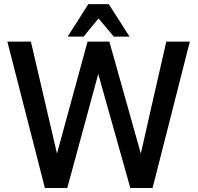

<svg xmlns="http://www.w3.org/2000/svg" viewBox="-20 -936 984 956"><path d="M419.9 -915.5H521.5L625 -753.9H546.4L470.7 -844.2Q452.1 -822.3 433.3 -799.1Q414.6 -775.9 396.5 -753.9H316.9ZM739.7 0H628.9L469.2 -567.9Q431.2 -425.8 392.1 -283.7Q353 -141.6 314.9 0H203.6L16.6 -729H133.8L263.7 -171.4L416 -729H524.4L681.2 -171.4Q712.4 -310.5 744.4 -450.4Q776.4 -590.3 808.1 -729H925.3Z"/></svg>

Font: SolaimanLipi
Style: Bold
Weight: 700
Designer: Solaiman Karim
Foundry: Al Mamun Sumon
Version: Version 2.000